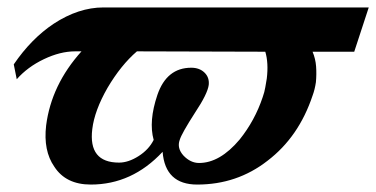

<svg xmlns="http://www.w3.org/2000/svg" viewBox="-20 -480 1011 516"><path d="M932 -341H820Q828 -322 829.5 -301.5Q831 -281 829 -259Q826 -239 820 -223Q783 -112 699 -48Q617 16 510 16Q424 16 417 -72Q335 16 224 16Q157 16 126 -32Q96 -75 104 -143Q118 -252 199 -342H182Q142 -342 98 -321Q54 -300 25 -267L17 -307Q64 -376 124 -416Q191 -460 258 -460H971ZM686 -219Q691 -233 693 -245.5Q695 -258 697 -269Q702 -311 693 -341L348 -342Q305 -305 269 -244Q234 -183 228 -133Q217 -43 300 -43Q325 -43 352.5 -60.5Q380 -78 393 -104Q379 -154 403 -225Q428 -298 494 -298Q516 -298 529.5 -285Q543 -272 541 -252Q538 -228 504 -177Q468 -121 463 -104Q455 -82 473 -62Q492 -42 515 -42Q571 -42 624 -105Q665 -156 686 -219Z"/></svg>

Font: DG Didot
Style: Bold Italic
Weight: 700
Designer: David Gatwood, Takis Katsoulidis, and George D. Matthiopoulos
Foundry: David Gatwood
Version: Version 1.0